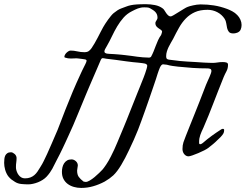

<svg xmlns="http://www.w3.org/2000/svg" viewBox="-244 -712 1178 920"><path d="M256.3 -465.3Q256.3 -460.4 260 -458.3Q263.7 -456.1 268.3 -455.1Q272.9 -454.1 278.1 -454.1Q283.2 -454.1 286.1 -453.6Q296.4 -453.1 304.2 -452.6Q312 -452.1 319.8 -451.4Q327.6 -450.7 336.2 -450Q344.7 -449.2 356 -447.8Q372.1 -446.3 386.2 -444.1Q400.4 -441.9 413.8 -440.2Q427.2 -438.5 440.9 -437.3Q454.6 -436 469.2 -436Q472.7 -436 474.4 -436.5Q476.1 -437 479.5 -439.5Q486.3 -451.7 491.7 -465.1Q497.1 -478.5 502.2 -492.2Q507.3 -505.9 513.4 -519.3Q519.5 -532.7 528.3 -544.9Q530.3 -550.3 531.5 -554.9Q532.7 -559.6 532.7 -561Q531.7 -565.9 526.6 -569.3Q521.5 -572.8 515.6 -576.7Q509.8 -580.6 505.1 -586.2Q500.5 -591.8 500.5 -600.6Q500.5 -605 502.2 -607.9Q503.9 -610.8 505.6 -613.8Q507.3 -616.7 509 -619.9Q510.7 -623 510.7 -627.4Q510.7 -636.2 507.8 -643.1Q504.9 -649.9 500 -655Q495.1 -660.2 488.5 -664.3Q481.9 -668.5 475.1 -672.4Q468.8 -675.8 461.4 -676.3Q454.1 -676.8 447.3 -676.8Q438 -676.8 430.7 -675.3Q423.3 -673.8 416.5 -671.4Q409.7 -668.9 402.8 -665.5Q396 -662.1 388.2 -658.2Q364.7 -646.5 347.9 -627.4Q331.1 -608.4 317.6 -585.7Q304.2 -563 292.7 -538.8Q281.2 -514.6 269 -493.2Q262.2 -482.4 259.3 -476.1Q256.3 -469.7 256.3 -465.3ZM52.7 111.3Q52.7 100.6 55.2 89.8Q57.6 79.1 63.2 70.6Q68.8 62 77.4 56.9Q85.9 51.8 98.6 51.8Q109.9 51.8 119.4 60.3Q128.9 68.8 128.9 81.1Q128.9 85 127.2 92.5Q125.5 100.1 125.5 105Q125.5 124.5 133.3 135.5Q141.1 146.5 156.7 158.2Q157.7 158.2 161.6 158.9Q165.5 159.7 167 159.7Q174.8 159.7 186.3 152.8Q197.8 146 209.2 136.5Q220.7 127 231 116.9Q241.2 106.9 247.1 100.6Q252.9 94.2 264.6 76.9Q276.4 59.6 287.6 37.1Q304.7 3.9 318.4 -29.8Q332 -63.5 348.6 -102.1Q354 -114.7 361.6 -133.8Q369.1 -152.8 377.9 -174.8Q386.7 -196.8 395.8 -219.7Q404.8 -242.7 413.1 -263.2Q421.4 -283.7 428 -300Q434.6 -316.4 438 -325.2Q439.9 -330.1 444.1 -340.3Q448.2 -350.6 451.9 -361.6Q455.6 -372.6 458.5 -382.3Q461.4 -392.1 461.4 -397Q461.4 -399.4 460.7 -400.9Q460 -402.3 456.5 -404.8Q453.6 -406.7 448.7 -407.7Q443.8 -408.7 438.7 -409.4Q433.6 -410.2 428.7 -410.6Q423.8 -411.1 420.4 -411.6Q407.7 -412.6 391.8 -414.3Q376 -416 360.6 -418.2Q345.2 -420.4 332.3 -422.1Q319.3 -423.8 313 -424.8Q301.8 -426.8 289.3 -427.7Q276.9 -428.7 264.6 -430.7Q260.7 -431.6 257.3 -432.1Q253.9 -432.6 250.5 -433.1Q245.1 -434.1 242.9 -431.2Q240.7 -428.2 239.3 -425.8Q230.5 -404.8 220.7 -382.3Q210.9 -359.9 201.7 -338.4Q192.4 -316.9 184.3 -297.9Q176.3 -278.8 170.4 -265.1Q149.9 -217.3 128.7 -164.3Q107.4 -111.3 83 -59.1Q75.2 -42 68.4 -27.3Q61.5 -12.7 55.2 0.7Q48.8 14.2 42.2 27.3Q35.6 40.5 28.3 54.2Q21.5 66.9 16.6 77.1Q11.7 87.4 6.6 96.7Q1.5 106 -4.9 115Q-11.2 124 -20.5 134.3Q-28.8 143.1 -39.6 149.9Q-50.3 156.7 -62 161.4Q-73.7 166 -85.9 168.7Q-98.1 171.4 -108.4 171.4Q-124 171.4 -141.4 169.7Q-158.7 168 -171.9 159.7Q-182.6 153.3 -189.7 147.7Q-196.8 142.1 -205.1 131.8Q-214.8 117.7 -219.5 100.8Q-224.1 84 -224.1 68.4Q-224.1 59.1 -223.1 49.8Q-222.2 40.5 -218.8 33.4Q-215.3 26.4 -208.7 22Q-202.1 17.6 -191.4 17.6Q-187 17.6 -182.4 20Q-177.7 22.5 -173.6 26.1Q-169.4 29.8 -167 34.9Q-164.6 40 -164.6 44.9Q-164.6 56.2 -166 65.7Q-167.5 75.2 -167.5 85.4Q-167.5 88.4 -167.5 91.1Q-167.5 93.8 -167 97.2Q-166 103.5 -163.1 111.3Q-160.2 119.1 -155 126.2Q-149.9 133.3 -142.3 137.9Q-134.8 142.6 -124.5 142.6Q-109.9 142.6 -98.9 138.4Q-87.9 134.3 -79.6 127.2Q-71.3 120.1 -64.7 110.6Q-58.1 101.1 -51.8 90.3Q-45.4 80.1 -41.7 73.5Q-38.1 66.9 -34.9 60.5Q-31.7 54.2 -28.1 46.4Q-24.4 38.6 -18.1 25.4Q-8.3 3.4 3.9 -24.4Q16.1 -52.2 31.7 -88.9Q40.5 -109.9 49.1 -133.8Q57.6 -157.7 69.8 -187.5Q86.9 -231 104.2 -272.2Q121.6 -313.5 141.6 -356.4Q145 -364.3 149.4 -373.3Q153.8 -382.3 158 -390.6Q162.1 -398.9 165.3 -405.3Q168.5 -411.6 169.4 -414.6Q170.9 -418.9 170.9 -420.9Q170.9 -425.3 165 -427.2Q164.6 -427.2 159.7 -428Q154.8 -428.7 148.2 -429.7Q141.6 -430.7 134.5 -431.4Q127.4 -432.1 123 -432.6Q117.2 -432.6 109.9 -432.1Q102.5 -431.6 95.7 -431.6Q88.4 -431.6 81.5 -432.6Q74.7 -433.6 67.9 -436Q64.5 -436.5 64.5 -439.9Q64.5 -444.3 67.4 -449.7Q70.3 -455.1 75 -459.5Q79.6 -463.9 84.7 -466.8Q89.8 -469.7 94.2 -469.7Q109.9 -469.7 126.5 -465.8Q143.1 -461.9 160.2 -461.9Q174.3 -461.9 181.6 -467.5Q189 -473.1 194.8 -481.4Q201.7 -491.2 209.2 -504.4Q216.8 -517.6 224.1 -531.5Q231.4 -545.4 238 -558.6Q244.6 -571.8 250.5 -582Q254.4 -588.9 260.5 -598.4Q266.6 -607.9 273.7 -617.7Q280.8 -627.4 287.6 -635.7Q294.4 -644 300.3 -648.9Q309.1 -656.2 318.6 -662.4Q328.1 -668.5 336.4 -671.4Q351.6 -676.8 361.3 -680.7Q371.1 -684.6 382.6 -687Q394 -689.5 410.6 -690.7Q427.2 -691.9 455.6 -691.9Q476.6 -691.9 498.3 -687.7Q520 -683.6 536.6 -670.9Q541 -667.5 544.7 -661.1Q548.3 -654.8 552.7 -648.7Q557.1 -642.6 562.3 -637.9Q567.4 -633.3 574.2 -633.3Q577.6 -633.3 588.4 -639.6Q599.1 -646 612.1 -654.1Q625 -662.1 637 -669.4Q648.9 -676.8 655.8 -679.2Q659.2 -680.7 666 -682.6Q672.9 -684.6 681.2 -686.3Q689.5 -688 698.7 -689.5Q708 -690.9 716.8 -690.9Q750.5 -690.9 781.2 -686Q812 -681.2 845.2 -668.9Q856.4 -664.6 869.4 -657.7Q882.3 -650.9 893.1 -639.6Q902.3 -630.4 908 -617.7Q913.6 -605 913.6 -592.3Q913.6 -580.6 909.2 -570.3Q906.7 -564.5 902.1 -560.8Q897.5 -557.1 892.3 -555.2Q887.2 -553.2 882.3 -552.5Q877.4 -551.8 874 -551.8Q858.9 -551.8 852.8 -559.3Q846.7 -566.9 844.2 -577.6Q841.8 -588.4 840.1 -600.3Q838.4 -612.3 832.5 -621.6Q819.3 -642.1 797.4 -653.6Q775.4 -665 750.5 -665Q714.8 -665 689.9 -653.8Q665 -642.6 646.5 -623.5Q627.9 -604.5 613.8 -579.3Q599.6 -554.2 585.9 -526.4Q580.6 -516.6 574.7 -506.8Q568.8 -497.1 564 -486.8Q559.1 -476.6 555.7 -465.6Q552.2 -454.6 552.2 -442.9Q552.2 -431.6 557.4 -428.7Q562.5 -425.8 576.7 -424.8Q600.1 -421.4 618.2 -419.7Q636.2 -418 653.3 -417Q670.4 -416 689.2 -415Q708 -414.1 732.9 -412.1Q745.6 -411.6 757.3 -411.1Q769 -410.6 774.4 -410.6Q786.1 -410.6 797.9 -412.6Q809.6 -414.6 822.3 -414.6Q826.7 -414.6 831.3 -414.3Q835.9 -414.1 839.8 -412.8Q843.8 -411.6 846.2 -409.2Q848.6 -406.7 848.6 -401.9Q848.6 -384.3 841.3 -370.8Q834 -357.4 827.6 -342.3Q813 -306.2 801 -275.4Q789.1 -244.6 777.8 -215.8Q766.6 -187 755.4 -158.9Q744.1 -130.9 730.5 -99.6Q725.6 -89.4 721.9 -81.1Q718.3 -72.8 715.6 -64.9Q712.9 -57.1 711.4 -48.8Q710 -40.5 710 -30.3Q710 -27.8 710.4 -24.4Q710.9 -21 714.8 -21Q718.3 -21 720.9 -22.5Q723.6 -23.9 727.1 -26.4Q749 -45.4 770.8 -61.3Q792.5 -77.1 814.9 -91.3Q815.9 -92.3 818.6 -93.5Q821.3 -94.7 823.2 -94.7Q830.1 -94.7 830.1 -88.9Q830.1 -85.4 829.1 -79.6Q828.1 -73.7 821.3 -64.9Q818.4 -61 814.2 -56.6Q810.1 -52.2 805.4 -47.9Q800.8 -43.5 796.6 -39.6Q792.5 -35.6 789.6 -32.7Q784.2 -27.8 780.3 -24.4Q776.4 -21 772.7 -18.1Q769 -15.1 764.4 -11.5Q759.8 -7.8 752.9 -2.4Q748 1.5 734.9 8.3Q721.7 15.1 706.5 21.5Q691.4 27.8 678 32.5Q664.6 37.1 659.2 37.1Q652.3 37.1 647.2 33.9Q642.1 30.8 638.2 25.9Q634.3 21 632.3 14.6Q630.4 8.3 630.4 2.4Q630.4 -16.6 635 -30.3Q639.6 -43.9 646.5 -61Q659.2 -92.8 668.9 -117.2Q678.7 -141.6 689.2 -167.7Q699.7 -193.8 712.4 -226.1Q725.1 -258.3 743.2 -305.7Q747.1 -314.9 751.7 -325.2Q756.3 -335.4 760.3 -344.5Q764.2 -353.5 766.6 -360.6Q769 -367.7 769 -371.6Q769 -380.4 762.7 -382.3Q756.3 -384.3 749.5 -384.3Q712.9 -384.3 679.7 -386.5Q646.5 -388.7 609.4 -392.6Q596.7 -394 582.8 -396Q568.8 -397.9 555.2 -401.9Q551.3 -401.9 546.1 -402.8Q541 -403.8 537.6 -403.8Q532.7 -403.8 529.1 -399.4Q525.4 -395 522.2 -388.2Q519 -381.3 516.4 -373.5Q513.7 -365.7 511.2 -358.4Q509.3 -351.1 503.2 -333Q497.1 -314.9 488.8 -290.5Q480.5 -266.1 470.7 -237.8Q460.9 -209.5 451.2 -182.1Q441.4 -154.8 432.6 -130.6Q423.8 -106.4 417.5 -90.3Q408.7 -68.4 397.2 -42.2Q385.7 -16.1 374.5 6.8Q356 46.4 336.7 78.6Q317.4 110.8 298.8 128.4Q289.6 136.7 279.8 143.8Q270 150.9 257.3 158.2Q230.5 172.4 202.6 180.4Q174.8 188.5 145 188.5Q127 188.5 110.4 183.8Q93.8 179.2 80.8 169.7Q67.9 160.2 60.3 145.8Q52.7 131.3 52.7 111.3Z"/></svg>

Font: IM FELL French Canon
Style: Italic
Weight: 400
Italic angle: -17°
Designer: Igino Marini
Foundry: Igino Marini
Version: 3.00